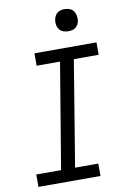

<svg xmlns="http://www.w3.org/2000/svg" viewBox="-102 -1007 703 1067"><g transform="rotate(-10 250.0 -474.0)"><path d="M26 0V-70H166L265 -665H133V-735H483V-665H343L245 -70H376V0ZM340 -823Q325 -823 311.5 -828Q298 -833 289.5 -844.5Q281 -856 278.5 -870.5Q276 -885 279 -900Q281 -910 286 -920Q291 -930 300 -936.5Q309 -943 319.5 -945.5Q330 -948 340 -948Q355 -948 369 -942.5Q383 -937 391 -925.5Q399 -914 401.5 -899.5Q404 -885 402 -870Q400 -860 394.5 -850Q389 -840 380 -833.5Q371 -827 360.5 -825Q350 -823 340 -823Z"/></g></svg>

Font: Iosevka Slab Oblique
Style: Regular
Weight: 400
Italic angle: -9°
Monospace: yes
Designer: Belleve Invis
Foundry: Belleve Invis
Version: Version 11.1.1; ttfautohint (v1.8.3)